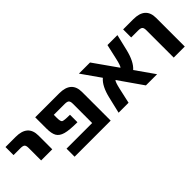

<svg xmlns="http://www.w3.org/2000/svg" viewBox="73 -1166 1811 1811"><g transform="rotate(-45 978.0 -260.5)"><path d="M34.2 -416V-523.4H169.9Q331.1 -523.4 331.1 -379.9V-196.3H182.6V-363.3Q182.6 -394.5 170.9 -405.3Q159.2 -416 126 -416Z M912.1 2H430.7V-105.5H772.5V-363.3Q772.5 -393.6 760.7 -404.8Q749 -416 715.8 -416H571.3V-375Q571.3 -327.1 585.4 -317.9Q599.6 -308.6 679.7 -308.6V-209Q572.3 -209 521 -223.6Q469.7 -238.3 450.2 -272.5Q430.7 -306.6 430.7 -375V-523.4H751Q912.1 -523.4 912.1 -379.9Z M1531.2 2H1381.8L1214.8 -237.3Q1201.2 -224.6 1184.6 -151.4L1150.4 2H1017.6L1055.7 -159.2Q1085 -285.2 1145.5 -335.9L1013.7 -523.4H1162.1L1330.1 -285.2Q1343.8 -298.8 1360.4 -372.1L1394.5 -523.4H1527.3L1489.3 -363.3Q1459 -237.3 1399.4 -185.5Z M1603.5 -416V-523.4H1739.3Q1900.4 -523.4 1900.4 -379.9V2H1752.9V-363.3Q1752.9 -394.5 1740.7 -405.3Q1728.5 -416 1695.3 -416Z"/></g></svg>

Font: Gen Shin Gothic Bold
Style: Bold
Weight: 700
Designer: [Source Han Sans]
Ryoko NISHIZUKA  (kana & ideographs); Paul D. Hunt (Latin, Greek & Cyrillic); Wenlong ZHANG  (bopomofo
Version: Version 1.002.20150607